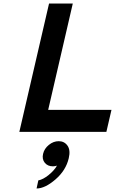

<svg xmlns="http://www.w3.org/2000/svg" viewBox="-20 -750 659 1092"><path d="M90 0 259 -730H394L254 -125H614L585 0ZM314 53Q346 53 364 78.5Q382 104 371 150Q355 219 295.5 270.5Q236 322 188 322L198 276Q225 271 257 245Q289 219 304 192Q293 196 281 196Q251 196 234.5 175.5Q218 155 225 125Q232 95 258 74Q284 53 314 53Z"/></svg>

Font: Miedinger
Style: Bold-Italic
Weight: 700
Italic angle: -13°
Version: Version 001.000